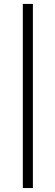

<svg xmlns="http://www.w3.org/2000/svg" viewBox="-20 -805 279 969"><path d="M95.2 144V-785.2H146V144Z"/></svg>

Font: Dehuti Alt
Style: Bold
Weight: 700
Version: Version 1.2